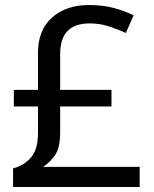

<svg xmlns="http://www.w3.org/2000/svg" viewBox="-20 -743 612 763"><path d="M334 -723Q389 -723 433 -711Q477 -699 511 -682L480 -612Q450 -626 413.5 -638Q377 -650 336 -650Q279 -650 249 -620.5Q219 -591 219 -525V-386H423V-320H219V-216Q219 -155 198 -125.5Q177 -96 151 -80H535V0H32V-74Q75 -85 103 -117Q131 -149 131 -215V-320H35V-386H131V-534Q131 -623 186.5 -673Q242 -723 334 -723Z"/></svg>

Font: Noto Sans Medefaidrin
Style: Regular
Weight: 400
Designer: Dalton Maag Ltd
Foundry: Dalton Maag Ltd
Version: Version 1.002; ttfautohint (v1.8.4.7-5d5b)